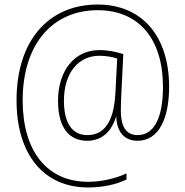

<svg xmlns="http://www.w3.org/2000/svg" viewBox="-20 -730 817 847"><path d="M726 -347C726 -569 608 -710 411 -710C199 -710 53 -557 53 -287C53 -53 169 97 369 97C433 97 492 84 538 62V35C489 58 426 72 369 72C186 72 80 -65 80 -287C80 -538 214 -685 411 -685C596 -685 699 -554 699 -347C699 -213 661 -134 587 -134C534 -134 513 -175 513 -243C513 -272 515 -308 516 -331L524 -491C495 -501 458 -509 418 -509C310 -509 236 -420 236 -285C236 -169 283 -109 365 -109C419 -109 468 -138 492 -215H493C495 -148 529 -109 587 -109C680 -109 726 -206 726 -347ZM262 -285C262 -410 327 -484 418 -484C449 -484 474 -479 497 -472L489 -319C482 -189 438 -134 365 -134C297 -134 262 -190 262 -285Z"/></svg>

Font: Noto Sans Sinhala UI SemiCondensed Thin
Style: Regular
Weight: 100
Width: 4
Designer: Jelle Bosma - Monotype Design Team
Foundry: Monotype Imaging Inc.
Version: Version 2.006